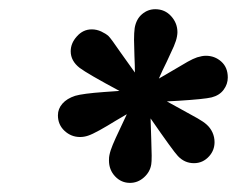

<svg xmlns="http://www.w3.org/2000/svg" viewBox="-20 -818 517 419"><path d="M154.8 -519Q135.3 -519 120.8 -532.5Q106.4 -545.9 106.4 -566.4Q106.4 -580.6 116.2 -591.8Q126 -603 144 -608.9Q160.6 -613.8 207 -617.2L240.7 -619.6Q171.4 -656.7 153.8 -669.9Q134.3 -685.1 134.3 -706.1Q134.3 -723.6 147.5 -738.3Q161.1 -753.9 180.2 -753.9Q190.9 -753.9 200.9 -749.3Q210.9 -744.6 216.8 -739.3Q222.7 -733.4 242.7 -704.1Q258.8 -682.1 274.4 -659.7Q274.4 -673.3 273.4 -695.8L272.5 -731Q272.5 -746.6 273.9 -756.8Q277.3 -776.4 290 -787.1Q302.7 -797.9 318.8 -797.9Q339.8 -797.9 353.5 -782.7Q367.2 -767.6 367.2 -747.6Q367.2 -744.1 366.2 -738.3Q364.7 -729.5 359.4 -717Q354 -704.6 343.8 -683.1Q334 -663.6 326.7 -646.5L358.4 -665Q377.9 -676.8 389.6 -683.3Q401.4 -689.9 410.2 -692.9Q421.4 -696.3 429.2 -696.3Q448.7 -696.3 462.9 -683.6Q477.1 -670.9 477.1 -648.9Q477.1 -634.3 468 -622.1Q459 -609.9 441.9 -605.5Q425.8 -601.6 369.6 -598.1L344.2 -596.7L382.3 -575.7Q397.9 -567.4 411.1 -559.8Q424.3 -552.2 430.7 -546.4Q439 -539.1 443.6 -529.1Q448.2 -519 448.2 -507.8Q448.2 -490.2 436.5 -477.1Q422.9 -461.9 403.3 -461.9Q382.8 -461.9 368.2 -477.5Q357.9 -488.3 308.6 -559.6L310.1 -513.2L311 -478.5Q311 -464.4 310.1 -459.5Q307.6 -442.9 294.2 -430.9Q280.8 -418.9 263.7 -418.9Q244.6 -418.9 231.2 -433.1Q217.8 -447.3 217.8 -467.8Q217.8 -475.6 218.8 -479.5Q220.7 -489.3 226.1 -502.2Q231.4 -515.1 242.2 -537.6L256.8 -568.8L231.9 -554.2Q213.9 -543 197.5 -533.9Q181.2 -524.9 172.4 -522Q163.6 -519 154.8 -519Z"/></svg>

Font: Reddit Sans Fudge ExBold Italic
Style: Regular
Weight: 800
Italic angle: -11.25°
Designer: Stephen Hutchings
Version: Version 1.013